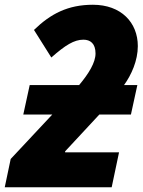

<svg xmlns="http://www.w3.org/2000/svg" viewBox="-53 -788 600 808"><path d="M-33 0H417L448 -147H221V-151L365 -306H498L525 -430H469C500 -473 527 -533 527 -594C527 -693 457 -768 338 -768C233 -768 160 -730 90 -662L163 -546C222 -598 259 -621 298 -621C327 -621 349 -605 349 -563C349 -525 321 -479 280 -430H72L45 -306H167L-8 -119Z"/></svg>

Font: Noto Sans UI SemiCondensed Black
Style: Italic
Weight: 900
Width: 4
Italic angle: -372°
Designer: Monotype Design Team
Foundry: Monotype Imaging Inc.
Version: Version 1.901